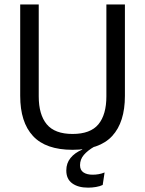

<svg xmlns="http://www.w3.org/2000/svg" viewBox="-20 -659 650 860"><path d="M374.5 181.5Q330 181.5 303.5 162.2Q277 143 277 105V104Q277 72 295.8 48.8Q314.5 25.5 348.5 11V1.5L403 -36V-2.5Q372.5 15 355.5 35Q338.5 55 338.5 80.5V81Q338.5 103 353.8 113.2Q369 123.5 395 123.5Q408.5 123.5 421.8 121.2Q435 119 448.5 113.5L440 169.5Q427.5 175.5 410 178.5Q392.5 181.5 374.5 181.5ZM305 12Q185 12 127.8 -49.8Q70.5 -111.5 70.5 -229.5V-639H153.5V-227.5Q153.5 -145.5 189.5 -102.2Q225.5 -59 305 -59Q385 -59 420.8 -102.2Q456.5 -145.5 456.5 -227.5V-639H539.5V-229.5Q539.5 -111.5 482.5 -49.8Q425.5 12 305 12Z"/></svg>

Font: Anek Latin Medium
Style: Regular
Weight: 400
Version: Version 1.003